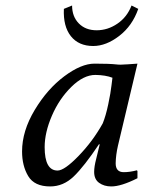

<svg xmlns="http://www.w3.org/2000/svg" viewBox="-20 -667 522 697"><path d="M241.7 -647Q241.7 -606.9 266.1 -582Q290.5 -557.1 330.8 -557.1Q371.1 -557.1 406.2 -581.1Q441.4 -605 457.5 -647L481.9 -634.8Q460.4 -573.2 412.8 -536.6Q365.2 -500 318.4 -500Q265.6 -500 237.3 -535.6Q209 -571.3 211.9 -634.8ZM353 -219.2Q364.3 -247.1 373 -288.6Q381.8 -330.1 384.8 -357.4L388.2 -384.8Q363.3 -394.5 326.2 -395Q283.2 -395 239 -351.6Q194.8 -308.1 168.5 -247.1Q142.1 -186 142.1 -132.8Q142.1 -47.9 189 -47.9Q213.9 -47.9 265.4 -101.1Q316.9 -154.3 353 -219.2ZM408.2 -138.2Q400.4 -104 399.9 -74.2Q399.9 -42 429.2 -42Q451.2 -42 477.1 -48.8L479 -45.9V-20Q419.9 9.8 383.8 9.8Q357.9 9.8 339.8 -3.2Q321.8 -16.1 321.8 -43Q321.8 -62 329.1 -89.8L341.8 -142.1L339.8 -144Q285.6 -63 247.8 -26.6Q210 9.8 162.1 9.8Q105 9.8 82.5 -27.6Q60.1 -64.9 60.1 -117.2Q60.1 -191.4 106 -267.8Q151.9 -344.2 213.4 -390.1Q274.9 -436 323.2 -436Q376.5 -436 402.8 -433.1Q414.1 -431.2 445.1 -433.6Q476.1 -436 479 -436Z"/></svg>

Font: Linux Biolinum
Style: Italic
Weight: 400
Italic angle: -12°
Designer: Philipp H. Poll
Foundry: Philipp H. Poll
Version: Version 1.1.3 ; ttfautohint (v0.9)